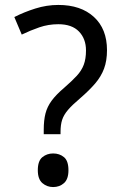

<svg xmlns="http://www.w3.org/2000/svg" viewBox="-20 -811 485 777"><path d="M216 -791Q307 -791 360 -742.5Q413 -694 413 -608Q413 -565 401 -533Q389 -501 365 -473Q341 -445 304 -413Q272 -386 255 -366Q238 -346 231.5 -326Q225 -306 225 -277V-268H157V-286Q157 -324 164 -351.5Q171 -379 189 -403.5Q207 -428 240 -456Q271 -483 290.5 -504Q310 -525 319 -549Q328 -573 328 -607Q328 -654 299.5 -683.5Q271 -713 216 -713Q176 -713 139.5 -700.5Q103 -688 68 -671L38 -742Q77 -762 123 -776.5Q169 -791 216 -791ZM195 -54Q170 -54 151.5 -70Q133 -86 133 -122Q133 -160 151.5 -175Q170 -190 195 -190Q221 -190 239 -175Q257 -160 257 -122Q257 -86 239 -70Q221 -54 195 -54Z"/></svg>

Font: Noto Sans Malayalam UI
Style: Regular
Weight: 400
Designer: Jelle Bosma - Monotype Design Team
Foundry: Monotype Imaging Inc.
Version: Version 2.104